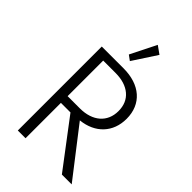

<svg xmlns="http://www.w3.org/2000/svg" viewBox="-318 -1221 1334 1334"><g transform="rotate(45 349.5 -554.0)"><path d="M459 -1067.5 401.5 -1108.5 306.5 -919 344 -891.5ZM210.5 0V-347.5H304.5L567.5 0H664L389.5 -354.5C526 -368.5 612 -459.5 612 -592C612 -737 510 -825 348.5 -825H134.5V0ZM210.5 -763H330.5C394 -763 444 -747.5 480 -717C516 -686.5 534 -644 534 -590C534 -482 456 -413.5 330.5 -413.5H210.5Z"/></g></svg>

Font: Spartan
Style: Regular
Weight: 400
Designer: Matt Bailey, Mirko Velimirovic
Foundry: Matt Bailey
Version: Version 1.003